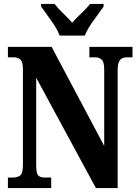

<svg xmlns="http://www.w3.org/2000/svg" viewBox="-20 -951 699 971"><path d="M20 0H239V-53H206Q184 -53 173.5 -63.5Q163 -74 163 -118V-558L465 0H575V-596Q575 -634 587 -647.5Q599 -661 619 -661H650V-714H432V-661H464Q482 -661 494.5 -649Q507 -637 507 -600V-213L241 -714H20V-661H51Q69 -661 82.5 -650.5Q96 -640 96 -600V-118Q96 -74 82 -63.5Q68 -53 44 -53H20ZM282 -771H409Q422 -805 453 -847Q484 -889 504 -918V-931H436Q420 -911 392 -884.5Q364 -858 345 -836Q326 -858 298.5 -884.5Q271 -911 256 -931H188V-918Q208 -889 238.5 -847Q269 -805 282 -771Z"/></svg>

Font: Noto Serif ExtraCondensed Extra
Style: Regular
Weight: 800
Width: 3
Designer: Monotype Design Team
Foundry: Monotype Imaging Inc.
Version: Version 1.002